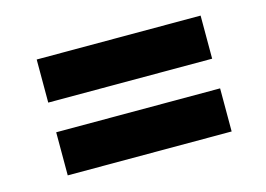

<svg xmlns="http://www.w3.org/2000/svg" viewBox="-56 -492 728 525"><g transform="rotate(-15 307.5 -230.0)"><path d="M79 -272V-394H543V-272ZM79 -66V-188H543V-66Z"/></g></svg>

Font: Ysabeau Black
Style: Italic
Weight: 900
Italic angle: -12°
Version: Version 2.000;gftools[0.9.27.dev2+g8671c4b]